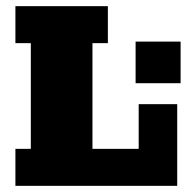

<svg xmlns="http://www.w3.org/2000/svg" viewBox="-20 -603 615 623"><path d="M30 0V-120H80V-463H30V-583H330V-463H280V-120H430V-265H555V0ZM420 -333V-468H566V-333Z"/></svg>

Font: Rokkitt Black
Style: Regular
Weight: 900
Designer: Vernon Adams
Foundry: Vernon Adams
Version: Version 3.103